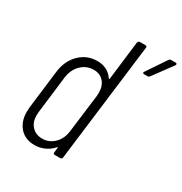

<svg xmlns="http://www.w3.org/2000/svg" viewBox="-166 -824 909 957"><g transform="rotate(30 289.0 -346.0)"><path d="M364 -700H396Q401 -700 403.5 -697Q406 -694 405 -690L321 -10Q321 -6 318 -3Q315 0 310 0H278Q274 0 271.5 -3Q269 -6 270 -10L273 -38Q274 -40 272.5 -40.5Q271 -41 269 -39Q249 -16 222 -4Q195 8 166 8Q112 8 81 -26.5Q50 -61 50 -117Q50 -133 51 -141L78 -362Q86 -429 128 -470.5Q170 -512 230 -512Q259 -512 282.5 -500Q306 -488 321 -465Q322 -463 324 -463.5Q326 -464 326 -466L353 -690Q354 -694 357 -697Q360 -700 364 -700ZM286 -144 313 -359Q314 -365 314 -378Q314 -417 293 -441Q272 -465 236 -465Q194 -465 164 -435.5Q134 -406 128 -359L102 -144Q101 -138 101 -126Q101 -87 123.5 -63Q146 -39 183 -39Q223 -39 252 -68Q281 -97 286 -144ZM458 -583 532 -693Q537 -700 544 -700H570Q576 -700 577.5 -696.5Q579 -693 576 -688L495 -578Q490 -571 483 -571H463Q457 -571 455.5 -574.5Q454 -578 458 -583Z"/></g></svg>

Font: Barlow Condensed Light
Style: Italic
Weight: 300
Width: 3
Italic angle: -7°
Designer: Jeremy Tribby
Foundry: Tribby Type
Version: Version 1.408